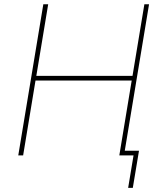

<svg xmlns="http://www.w3.org/2000/svg" viewBox="-20 -748 780 924"><path d="M67.9 0 188.5 -727.5H211.9L154.8 -382.8H617.7L674.8 -727.5H697.3L576.7 0H554.2L613.8 -360.4H150.9L91.3 0ZM596.7 156.2 622.6 0H569.8L573.7 -22.5H648.9L619.1 156.2Z"/></svg>

Font: Inter Thin
Style: Italic
Weight: 250
Italic angle: -9.3988°
Designer: Rasmus Andersson
Foundry: rsms
Version: Version 4.001;git-66647c0bb